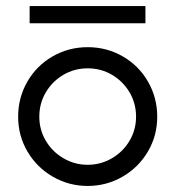

<svg xmlns="http://www.w3.org/2000/svg" viewBox="-20 -608 580 635"><path d="M40 -222Q40 -285 70.5 -338Q101 -391 154 -421.5Q207 -452 270 -452Q333 -452 386 -421.5Q439 -391 469.5 -338Q500 -285 500 -222Q500 -159 469 -106.5Q438 -54 385 -23.5Q332 7 270 7Q208 7 155 -23.5Q102 -54 71 -106.5Q40 -159 40 -222ZM430 -222Q430 -266 408.5 -302.5Q387 -339 350.5 -360.5Q314 -382 270 -382Q226 -382 189.5 -360.5Q153 -339 131.5 -302.5Q110 -266 110 -222Q110 -179 131.5 -142.5Q153 -106 190 -84.5Q227 -63 270 -63Q313 -63 350 -84.5Q387 -106 408.5 -142.5Q430 -179 430 -222ZM78 -588H461V-531H78Z"/></svg>

Font: Teachers[wght]
Style: Regular
Weight: 400
Designer: Alfredo Marco Pradil & Chank Diesel
Version: Version 1.000;Glyphs 3.1.2 (3151)